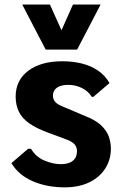

<svg xmlns="http://www.w3.org/2000/svg" viewBox="-20 -805 534 835"><path d="M261.2 9.8Q184.6 9.8 123.2 -16.5Q61.9 -42.7 29.5 -95.4L102.2 -157.9H114.9Q136.4 -121.9 174.1 -106.4Q211.8 -91 244.5 -91Q279.2 -91 297.1 -106Q314.9 -120.9 314.9 -147.6Q314.9 -158.5 310.5 -168Q306.1 -177.5 294.3 -185.9Q282.5 -194.2 260.4 -201.7L191.5 -227.2Q138.7 -246.4 107.3 -268.5Q76 -290.6 62.1 -319.1Q48.1 -347.7 48.1 -385.1Q48.1 -456 103 -497.3Q157.9 -538.6 251 -538.6Q295.1 -538.6 334.4 -529.2Q373.6 -519.7 405 -498.9Q436.3 -478 456.3 -443.8L386 -383.8H379.4Q362.5 -409.7 335.1 -422.8Q307.7 -435.9 277.5 -435.9Q255.7 -435.9 240.6 -430.3Q225.6 -424.6 217.9 -414.1Q210.3 -403.6 210.3 -388.7Q210.3 -373.5 220.4 -361.5Q230.6 -349.5 265.4 -336.5L350.1 -300.4Q393.7 -283.7 418.1 -261.4Q442.5 -239.2 452.3 -213.2Q462.2 -187.2 462.2 -158.9Q462.2 -110.4 437.8 -72.3Q413.5 -34.2 368.5 -12.2Q323.5 9.8 261.2 9.8ZM178.7 -589.2 76.7 -785.3H197L247.5 -673.4L297.3 -785.3H417.6L315.4 -589.2Z"/></svg>

Font: Comme
Style: Regular
Weight: 400
Designer: Vernon Adams
Foundry: Vernon Adams
Version: Version 1.000;gftools[0.9.27]